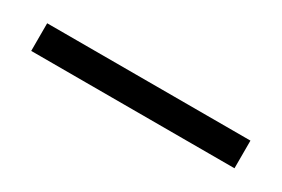

<svg xmlns="http://www.w3.org/2000/svg" viewBox="-5 -159 600 409"><g transform="rotate(30 295.0 45.0)"><path d="M45 11H545V79H45Z"/></g></svg>

Font: Source Han Serif JP
Style: Bold
Weight: 700
Designer: Ryoko NISHIZUKA  (kana & ideographs); Frank Grießhammer (Latin, Greek & Cyrillic); Wenlong ZHANG  (bopomofo); Sandoll Co
Foundry: Adobe Systems Incorporated
Version: Version 1.000;PS 1;hotconv 16.6.53;makeotf.lib2.5.65590